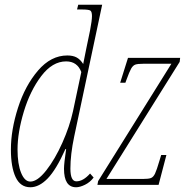

<svg xmlns="http://www.w3.org/2000/svg" viewBox="-20 -780 797 810"><path d="M26 -149Q26 -232 56 -325.5Q86 -419 140.5 -482.5Q195 -546 264 -546Q288 -546 303.5 -537.5Q319 -529 331 -510L344 -575L360 -652Q368 -694 368 -712Q368 -731 361 -735.5Q354 -740 325 -740H305L310 -760H411L293 -204Q277 -128 277 -69Q277 -15 302 -15Q331 -15 360 -48L375 -31Q360 -11 338.5 -0.5Q317 10 301 10Q250 10 250 -68Q250 -90 259 -151H256Q217 -64 181 -27Q145 10 108 10Q66 10 46 -32.5Q26 -75 26 -149ZM288 -311 323 -476Q306 -521 259 -521Q201 -521 154 -459Q107 -397 80.5 -309Q54 -221 54 -149Q54 -88 69 -51Q84 -14 108 -14Q138 -14 175 -61Q212 -108 243 -177.5Q274 -247 288 -311ZM394 -16 703 -511H584Q561 -511 551 -507.5Q541 -504 533.5 -491Q526 -478 513 -442L509 -431H487L520 -536H740L738 -519L429 -25H582Q607 -25 617 -29Q627 -33 634 -47.5Q641 -62 653 -103L660 -126H682L649 0H391Z"/></svg>

Font: Noto Serif CondThin
Style: Italic
Weight: 250
Width: 3
Italic angle: -12°
Designer: Monotype Design Team
Foundry: Monotype Imaging Inc.
Version: Version 1.001